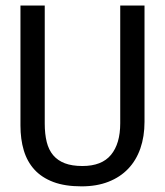

<svg xmlns="http://www.w3.org/2000/svg" viewBox="-20 -658 590 687"><path d="M497.1 -222.2V-638.2H410.2V-216.8C410.2 -168.3 399.2 -130.7 377.2 -104C355.2 -77.3 321.1 -64 274.9 -64C250.2 -64 229.2 -67.2 212.2 -73.7C195.1 -80.2 181.2 -89.8 170.4 -102.5C159.7 -115.2 151.9 -131 147.2 -149.9C142.5 -168.8 140.1 -190.8 140.1 -215.8V-638.2H53.2V-209C53.2 -176.1 57.2 -146.3 65.2 -119.6C73.2 -92.9 85.9 -70.1 103.3 -51C120.7 -32 143.2 -17.3 170.9 -6.8C198.6 3.6 232.3 8.8 272 8.8C308.1 8.8 340.1 3.3 367.9 -7.6C395.8 -18.5 419.3 -33.9 438.5 -54C457.7 -74 472.2 -98.2 482.2 -126.7C492.1 -155.2 497.1 -187 497.1 -222.2Z"/></svg>

Font: CodeNewRoman Nerd Font Mono
Style: Regular
Weight: 400
Monospace: yes
Designer: Sam Radian
Foundry: Code New Roman
Version: Version 2.00 November 29, 2014;Nerd Fonts 3.2.1